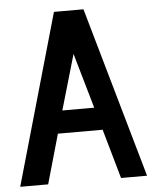

<svg xmlns="http://www.w3.org/2000/svg" viewBox="-53 -784 658 829"><g transform="rotate(-5 276.0 -370.0)"><path d="M210.9 -312.5H349.1L280.3 -551.3ZM1 0 211.9 -739.7H339.8L550.8 0H438L377 -214.4H183.1L122.1 0Z"/></g></svg>

Font: News Cycle
Style: Bold
Weight: 700
Version: Version 0.5.1